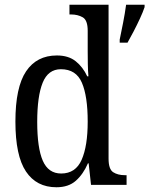

<svg xmlns="http://www.w3.org/2000/svg" viewBox="-20 -780 630 810"><path d="M218 10Q134 10 89.5 -56.5Q45 -123 45 -267Q45 -412 90 -479Q135 -546 220 -546Q269 -546 299.5 -521.5Q330 -497 348 -458H353Q351 -482 350.5 -510Q350 -538 350 -565V-650Q350 -695 329 -707Q308 -719 280 -719H273V-760H438V-111Q438 -66 457.5 -53.5Q477 -41 506 -41H514V0H364L354 -91H351Q331 -45 300 -17.5Q269 10 218 10ZM238 -48Q299 -48 324.5 -106Q350 -164 350 -267Q350 -374 325.5 -431Q301 -488 237 -488Q183 -488 160 -431Q137 -374 137 -266Q137 -156 160.5 -102Q184 -48 238 -48ZM485 -613Q492 -647 499.5 -685Q507 -723 512 -760H590V-750Q583 -729 570.5 -702Q558 -675 544 -648Q530 -621 518 -600H485Z"/></svg>

Font: Noto Serif Myanmar Cond
Style: Regular
Weight: 400
Width: 3
Designer: Ben Mitchell and the Monotype Design Team
Foundry: Monotype Imaging Inc.
Version: Version 2.106; ttfautohint (v1.8.4.7-5d5b)